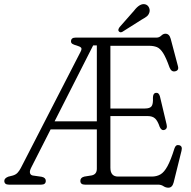

<svg xmlns="http://www.w3.org/2000/svg" viewBox="-34 -879 909 914"><path d="M427 -76V-263H207L115.5 -83Q106 -65 108.8 -55.2Q111.5 -45.5 122 -43.5L164 -37.5Q184 -33.5 184 -18Q184 0 162 0H8.5Q-13.5 0 -13.5 -18Q-13.5 -30.5 5.5 -38L25.5 -43Q40.5 -47 49.2 -56.2Q58 -65.5 65 -79L349 -631.5Q357 -646.5 352 -652Q347 -657.5 332 -662Q318.5 -665.5 311.2 -669.8Q304 -674 304 -682Q304 -700 326 -700H711.5Q724 -700 733.5 -709.2Q743 -718.5 753.5 -718.5Q772 -718.5 778.5 -694.5L813 -564.5Q819 -543.5 799.5 -539.5Q782 -535.5 773 -558Q756.5 -604.5 742.5 -626.5Q728.5 -648.5 712.8 -654.8Q697 -661 675.5 -661H491.5V-362.5H656Q679.5 -362.5 687.5 -373.2Q695.5 -384 694 -413Q694 -435 708 -437Q722.5 -439 727.5 -419.5L759 -287Q764.5 -265.5 748.5 -260.5Q734.5 -256 726 -275.5Q717 -302.5 704.8 -314.5Q692.5 -326.5 668.5 -326.5H491.5V-80.5Q491.5 -38.5 528 -38.5H688.5Q712 -38.5 729.8 -48.8Q747.5 -59 763.2 -87.8Q779 -116.5 796.5 -172.5Q802.5 -191.5 818 -188Q836 -184.5 830 -161L792.5 -10Q786 14.5 767.5 14.5Q755 14.5 744 7.2Q733 0 719.5 0H370.5Q348.5 0 348.5 -18Q348.5 -34 368 -38.5L402.5 -44Q427 -49 427 -76ZM409.5 -663 226 -301.5H427V-663ZM604 -828Q632 -864.5 657 -858.5Q669 -855.5 674.8 -844Q680.5 -832.5 677.5 -821Q673.5 -807.5 664.2 -800.5Q655 -793.5 639.5 -785L548.5 -727.5Q538 -722 531.5 -730Q528 -734.5 529.8 -739.5Q531.5 -744.5 535 -749.5Z"/></svg>

Font: Fraunces 144pt S100 Light
Style: Regular
Weight: 300
Version: Version 1.000; ttfautohint (v1.8.3)